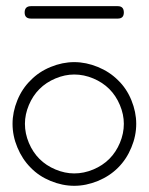

<svg xmlns="http://www.w3.org/2000/svg" viewBox="-20 -600 480 620"><path d="M361.3 -58.6Q334 -31.2 295.9 -15.6Q257.8 0 219.7 0Q181.6 0 143.6 -15.6Q105.5 -31.2 79.1 -58.6Q51.8 -85.9 36.1 -124Q20.5 -161.1 20.5 -200.2Q20.5 -238.3 36.1 -276.4Q51.8 -314.5 79.1 -340.8Q105.5 -368.2 143.6 -383.8Q181.6 -399.4 219.7 -399.4Q257.8 -399.4 295.9 -383.8Q334 -368.2 361.3 -340.8Q388.7 -314.5 404.3 -276.4Q419.9 -238.3 419.9 -200.2Q419.9 -161.1 404.3 -124Q388.7 -85.9 361.3 -58.6ZM379.9 -200.2Q379.9 -230.5 367.2 -260.7Q354.5 -291 333 -312.5Q311.5 -334 281.2 -346.7Q251 -359.4 219.7 -359.4Q189.5 -359.4 159.2 -346.7Q128.9 -334 107.4 -312.5Q85.9 -291 73.2 -260.7Q60.5 -230.5 60.5 -200.2Q60.5 -168.9 73.2 -138.7Q85.9 -108.4 107.4 -86.9Q128.9 -65.4 159.2 -52.7Q189.5 -40 219.7 -40Q251 -40 281.2 -52.7Q311.5 -65.4 333 -86.9Q354.5 -108.4 367.2 -138.7Q379.9 -168.9 379.9 -200.2ZM219.7 -540Q179.7 -540 139.6 -540Q99.6 -540 80.1 -540Q59.6 -540 59.6 -559.6Q59.6 -580.1 80.1 -580.1Q99.6 -580.1 139.6 -580.1Q179.7 -580.1 219.7 -580.1Q259.8 -580.1 299.8 -580.1Q339.8 -580.1 360.4 -580.1Q379.9 -580.1 379.9 -559.6Q379.9 -540 360.4 -540Q339.8 -540 299.8 -540Q259.8 -540 219.7 -540Z"/></svg>

Font: Demofont
Style: Regular
Weight: 400
Version: Version 1.0